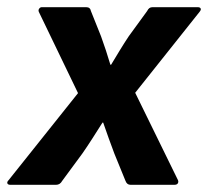

<svg xmlns="http://www.w3.org/2000/svg" viewBox="-41 -514 578 534"><path d="M-12 0Q-19 0 -20.5 -4Q-22 -8 -17 -13L176 -255L67 -481Q65 -486 68 -490Q71 -494 75 -494H199Q210 -494 212 -483L240 -413Q247 -394 253.5 -374Q260 -354 266 -334H268Q280 -354 292.5 -374.5Q305 -395 317 -413L368 -483Q371 -489 374.5 -491.5Q378 -494 383 -494H509Q515 -494 517 -490.5Q519 -487 514 -481L335 -256L454 -13Q456 -8 453.5 -4Q451 0 444 0H322Q312 0 308 -11L277 -87Q269 -108 261.5 -129Q254 -150 246 -173H244Q230 -151 216 -129Q202 -107 188 -87L132 -11Q126 0 115 0Z"/></svg>

Font: Sofia Sans Semi Condensed ExtraBold
Style: Italic
Weight: 800
Italic angle: -9°
Version: Version 4.100